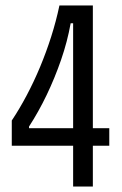

<svg xmlns="http://www.w3.org/2000/svg" viewBox="-20 -681 446 701"><path d="M23 -149V-241Q51 -283 77.5 -333Q104 -383 126.5 -437Q149 -491 167 -547.5Q185 -604 197 -661H319V0H247V-596H238Q226 -529 203 -462.5Q180 -396 150.5 -334.5Q121 -273 86 -219V-213H379V-149Z"/></svg>

Font: Bricolage Grotesque Condensed Light
Style: Regular
Weight: 300
Width: 3
Designer: Mathieu Triay
Foundry: Atelier Triay
Version: Version 1.000;gftools[0.9.30]